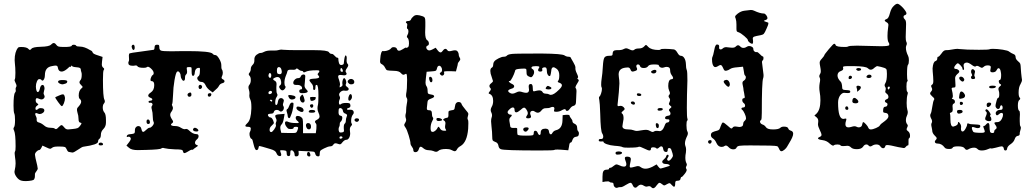

<svg xmlns="http://www.w3.org/2000/svg" viewBox="-20 -734 5512 1022"><path d="M288 -374Q287 -385 276 -385Q270 -385 256 -382Q219 -376 219 -334Q219 -322 215 -313.5Q211 -305 206 -305Q202 -305 201 -308Q198 -313 189 -313Q182 -313 176.5 -300.5Q171 -288 171 -273Q171 -265 172 -261Q175 -244 181 -244Q188 -244 192 -261Q196 -282 207 -282Q213 -282 216 -271Q217 -269 217 -264Q217 -259 214.5 -250.5Q212 -242 212 -238Q212 -234 215 -228Q221 -218 213 -210Q204 -201 191 -207Q178 -213 174 -211Q169 -207 170 -197.5Q171 -188 178 -184Q184 -180 184 -178Q184 -176 178 -172Q167 -165 169 -153Q170 -149 173 -149Q178 -149 183 -154Q189 -160 202 -158Q216 -157 216 -146Q216 -139 208 -133Q200 -127 191 -127Q187 -127 183 -129Q173 -134 169 -131Q165 -128 170 -118Q177 -105 175 -96Q175 -84 187 -82Q201 -78 215 -66Q228 -54 248 -54Q267 -54 272 -49Q279 -42 291 -56Q303 -68 307 -68Q313 -68 322 -56Q330 -45 342 -45Q344 -45 364 -47Q385 -49 392.5 -52Q400 -55 406 -64Q410 -69 411.5 -72Q413 -75 413.5 -77Q414 -79 412.5 -79.5Q411 -80 408 -81Q398 -82 398 -101Q398 -118 392 -136Q387 -154 393 -161Q412 -181 412 -192Q412 -202 404 -208Q399 -213 399 -225Q399 -251 413 -263Q420 -269 420 -271Q420 -273 413 -280Q403 -289 403 -296Q403 -302 408 -307Q415 -314 415 -336Q415 -347 413 -350Q410 -359 410 -365Q410 -375 387 -376Q363 -378 363 -384Q363 -388 357 -380Q353 -375 353 -378Q353 -383 337 -367Q320 -353 308 -353Q291 -353 288 -374ZM251 -496Q260 -505 266 -505Q273 -505 280 -495Q285 -488 292.5 -486Q300 -484 324 -484Q360 -484 362 -491Q364 -496 373 -496Q382 -496 385 -491Q388 -486 406 -486Q429 -486 460 -467Q471 -463 473 -455Q475 -447 502 -439L526 -431L523 -406Q522 -400 522 -391Q522 -380 529 -374Q538 -368 532 -361Q528 -357 528 -308Q528 -217 536 -203Q541 -192 534 -184Q527 -177 527 -161Q527 -146 535 -136Q544 -127 544 -95V-82Q544 -61 531 -48Q517 -34 517 -17Q517 -1 509 5Q502 10 502 20Q502 36 424 47Q418 47 395.5 62.5Q373 78 366 78H365Q350 75 348 75Q341 75 335 61Q331 51 325 48.5Q319 46 298 46H288Q264 46 257 53Q250 58 247 58Q242 58 228 51L206 41L200 53Q194 65 187 65Q182 65 172 75Q166 82 166 89Q166 94 169 108Q181 156 181 164Q181 168 173.5 178Q166 188 166 191Q166 208 165 212Q163 221 157.5 224Q152 227 134 229Q128 230 117 230Q101 230 92 227Q79 223 68 208Q57 193 57 180Q57 176 58 174Q63 152 63 136Q63 121 60 103Q58 89 58 83Q58 74 60 72Q63 69 63 45Q63 -21 55 -39Q49 -49 54 -56Q60 -62 60 -95Q60 -121 56 -130Q52 -138 52 -172Q52 -231 60 -241Q64 -245 64 -251Q64 -252 63.5 -256Q63 -260 63 -261Q63 -266 66 -271Q71 -277 63 -292Q56 -306 58 -310Q62 -314 62 -346Q62 -374 59 -399Q58 -404 58 -414Q58 -458 76 -480Q79 -484 92 -484Q124 -484 133 -472Q139 -464 147 -474Q154 -484 197 -485Q241 -486 251 -496ZM290 -302Q293 -308 313 -308Q338 -308 338 -301Q338 -295 334.5 -292Q331 -289 318 -286Q317 -286 315.5 -285.5Q314 -285 313 -285Q305 -285 297 -289.5Q289 -294 289 -299Q289 -301 290 -302ZM293 -225Q308 -232 315 -232Q322 -232 325 -218Q325 -217 325.5 -215Q326 -213 326 -212Q326 -199 320 -184Q314 -169 309 -169Q305 -169 289.5 -190.5Q274 -212 274 -216Q274 -217 293 -225ZM517 40Q505 40 505 34Q505 25 517 25Q522 25 526 28.5Q530 32 528 36Q526 40 517 40Z M682 -491Q684 -496 689 -496Q697 -496 697 -480Q697 -470 691 -468Q687 -467 683 -476.5Q679 -486 682 -491ZM803 -484Q803 -496 816 -496Q824 -496 826 -493.5Q828 -491 828 -482Q828 -468 837.5 -464.5Q847 -461 893 -461Q900 -461 922.5 -461.5Q945 -462 960 -462H978Q1100 -462 1112 -448Q1117 -441 1126 -441Q1135 -441 1146.5 -421.5Q1158 -402 1158 -388Q1158 -368 1160 -366Q1166 -358 1166 -347Q1166 -337 1162 -329Q1155 -317 1166 -312Q1175 -308 1175 -301Q1175 -294 1163 -291Q1151 -288 1145 -276Q1139 -265 1125 -254L1112 -242L1097 -253Q1081 -265 1074 -281Q1066 -298 1052 -298Q1043 -298 1036.5 -304.5Q1030 -311 1030 -318Q1030 -324 1035 -327Q1044 -332 1044 -354Q1045 -370 1043.5 -372Q1042 -374 1032 -372Q1019 -368 1017 -349Q1016 -330 1007 -330Q1000 -330 1000 -354V-365Q1000 -374 998 -375.5Q996 -377 986 -377Q976 -377 974.5 -374.5Q973 -372 975 -361Q978 -344 971 -338Q965 -333 965 -323Q965 -311 963 -308Q960 -304 957 -304Q952 -304 947 -313Q942 -322 942 -328Q942 -338 937.5 -346Q933 -354 927 -354Q924 -354 923 -353Q916 -348 909 -308Q902 -268 901 -227Q899 -182 896 -180Q893 -177 899 -166Q904 -156 893 -140Q886 -132 886 -122Q886 -112 899 -93Q905 -84 896 -78Q890 -74 890 -71Q890 -63 914 -63Q929 -63 943 -54Q959 -44 967 -47Q976 -50 986 -40Q1006 -20 1026 -20Q1037 -20 1037 -9Q1037 1 1027 9Q1018 17 1018 26Q1018 35 1028 38Q1038 41 1029 46Q1024 49 1012 58Q1007 65 1000 63H999Q996 63 981.5 72Q967 81 962 81Q958 81 957 79Q952 69 952 67Q952 61 911 61Q871 59 856 55Q844 51 839 56Q833 62 758 64Q748 64 733 64.5Q718 65 714 65Q680 65 667 53L653 41L667 23Q681 5 674 -2Q669 -8 661 -6Q657 -4 655.5 -5Q654 -6 655 -10Q657 -17 667 -19Q688 -21 693 -23.5Q698 -26 698 -34V-42Q698 -51 703.5 -57Q709 -63 716 -63Q730 -63 733 -46Q736 -32 742 -32Q747 -32 756 -41Q769 -54 776 -54Q783 -54 791 -63Q799 -72 799 -80Q799 -83 798 -84Q793 -94 793 -115Q793 -134 788 -152Q784 -165 789 -171Q794 -177 790.5 -182.5Q787 -188 780 -187Q772 -185 770 -193Q773 -197 778 -198Q789 -198 790.5 -203.5Q792 -209 782 -213Q769 -218 769 -225Q769 -233 783 -242Q801 -254 801 -281Q801 -302 788 -302Q781 -302 781 -309Q781 -315 785 -324Q789 -333 792 -334Q798 -337 798 -345Q798 -356 784 -369Q769 -383 762 -377Q758 -373 745 -373Q716 -373 711 -382Q708 -388 692 -384H685Q663 -384 663 -399Q663 -404 665 -407Q667 -410 667 -418Q667 -421 666.5 -428Q666 -435 666 -438Q666 -447 670 -450Q672 -452 734 -460Q796 -468 798 -469Q803 -471 803 -484ZM1037 -273Q1037 -277 1039.5 -279.5Q1042 -282 1044.5 -282.5Q1047 -283 1050.5 -281Q1054 -279 1055 -275Q1055 -274 1056 -272Q1056 -268 1052.5 -264Q1049 -260 1045 -260Q1037 -260 1037 -273ZM983 -238Q999 -248 999 -230Q999 -221 990 -219Q982 -218 979 -225.5Q976 -233 983 -238ZM1086 -228Q1086 -238 1097 -238Q1106 -238 1105 -230Q1104 -224 1099.5 -221Q1095 -218 1090.5 -220Q1086 -222 1086 -228ZM760 -87Q760 -98 768 -98Q776 -98 778 -85Q779 -74 769 -74Q760 -74 760 -87ZM1009 -49Q1012 -54 1017 -54Q1023 -54 1029.5 -49Q1036 -44 1036 -40Q1036 -34 1025 -34Q1015 -34 1010 -38.5Q1005 -43 1009 -49Z M1787 -2Q1787 6 1795 4Q1803 2 1803 -2Q1803 -6 1799 -7.5Q1795 -9 1791 -7.5Q1787 -6 1787 -2ZM1805 -145Q1804 -153 1797 -157Q1790 -161 1785 -156Q1782 -153 1782 -136Q1782 -119 1793 -118Q1803 -117 1802 -105Q1800 -91 1793 -86Q1788 -81 1788.5 -74Q1789 -67 1786 -60Q1781 -52 1783 -39Q1785 -31 1788 -29.5Q1791 -28 1799 -29Q1808 -30 1810 -33.5Q1812 -37 1810 -50Q1809 -69 1814 -75Q1821 -80 1821 -93Q1821 -102 1826 -115Q1831 -124 1819 -129Q1807 -132 1805 -145ZM1419 -197 1425 -193Q1429 -193 1429 -198Q1429 -203 1421 -203Q1413 -203 1419 -197ZM1409 -240Q1409 -233 1415 -233Q1420 -233 1424 -236Q1428 -239 1428 -243Q1428 -246 1426 -248Q1421 -252 1415 -249Q1409 -246 1409 -240ZM1424 -332Q1424 -344 1417 -345Q1413 -346 1411 -340Q1406 -328 1414 -321Q1416 -318 1419 -320Q1424 -322 1424 -332ZM1803 -364Q1801 -369 1798.5 -371Q1796 -373 1794 -370.5Q1792 -368 1792 -362Q1792 -352 1799 -352Q1805 -352 1805.5 -354Q1806 -356 1803 -364ZM1584 -357Q1578 -357 1568 -365Q1559 -373 1556 -367Q1552 -361 1532 -363Q1511 -364 1510 -355Q1508 -345 1501 -329Q1494 -311 1494 -294Q1494 -278 1499 -275Q1501 -272 1499.5 -267.5Q1498 -263 1493 -258Q1488 -253 1484 -253Q1476 -253 1469 -264Q1462 -274 1471 -280Q1479 -285 1476 -302Q1472 -324 1458 -324Q1451 -324 1447 -322Q1423 -314 1444 -303Q1452 -299 1452 -286Q1452 -277 1451 -270V-261Q1451 -241 1455 -235Q1460 -228 1452 -217Q1445 -207 1445 -188Q1445 -175 1450 -175H1451Q1457 -177 1459 -191Q1462 -212 1476 -212Q1482 -212 1487 -207Q1491 -203 1491 -198Q1491 -195 1488.5 -188Q1486 -181 1486 -177Q1486 -173 1488 -170Q1491 -165 1491 -160Q1491 -152 1486 -146Q1481 -140 1475 -140Q1471 -140 1467 -144Q1462 -149 1454 -149Q1441 -149 1438 -139Q1436 -129 1423 -129Q1414 -129 1408 -126Q1404 -122 1408.5 -115.5Q1413 -109 1419 -109Q1427 -109 1434 -93Q1438 -81 1438 -80Q1438 -76 1427 -66Q1415 -56 1415 -43Q1415 -31 1424 -31Q1429 -31 1439 -44.5Q1449 -58 1449 -67Q1449 -68 1449 -68L1448 -70Q1446 -77 1450 -85Q1455 -94 1448 -106Q1445 -113 1445 -117Q1445 -125 1471 -126L1495 -128L1491 -105Q1487 -80 1479 -72Q1469 -62 1473 -45L1477 -27L1517 -26H1538Q1552 -26 1555.5 -28Q1559 -30 1562 -37Q1567 -50 1567 -53Q1567 -59 1556 -59Q1543 -59 1543 -54Q1543 -47 1527 -47Q1516 -47 1512 -51Q1497 -66 1497 -79Q1497 -88 1505 -88Q1509 -88 1515 -85Q1529 -79 1556 -79H1566Q1575 -80 1565 -89Q1554 -97 1554 -107Q1554 -117 1565 -117Q1573 -117 1581 -112Q1589 -107 1591 -99.5Q1593 -92 1593 -64V-25H1661L1664 -48Q1666 -72 1662 -76Q1649 -89 1668 -97Q1681 -104 1681 -114Q1681 -123 1675 -135Q1670 -145 1670 -157Q1670 -167 1672 -174Q1675 -185 1675 -226Q1675 -281 1666 -282Q1662 -283 1660.5 -280Q1659 -277 1659 -269Q1659 -255 1653 -255Q1645 -255 1647 -267Q1647 -281 1638 -290Q1627 -303 1627 -307Q1627 -314 1648 -315Q1679 -316 1679 -324Q1679 -328 1675 -332Q1667 -338 1674.5 -345.5Q1682 -353 1679 -358Q1677 -360 1666 -360Q1621 -360 1605 -351Q1595 -346 1594 -352Q1592 -357 1584 -357ZM1479 -359Q1476 -377 1464 -377Q1461 -377 1458 -374Q1454 -370 1454 -359Q1454 -342 1460 -341Q1466 -339 1469 -339Q1480 -339 1480 -352Q1480 -353 1479.5 -355.5Q1479 -358 1479 -359ZM1747 -447Q1753 -447 1761.5 -437Q1770 -427 1775 -427Q1781 -427 1781 -421Q1781 -410 1784 -400Q1787 -387 1798 -388Q1810 -390 1810 -397Q1814 -439 1820 -439L1822 -438Q1827 -433 1825 -416Q1824 -400 1831 -393Q1838 -387 1827 -372Q1816 -357 1821 -350Q1825 -344 1825 -342Q1825 -333 1811 -333Q1810 -333 1807.5 -333.5Q1805 -334 1804 -334Q1799 -335 1792 -335Q1780 -335 1780 -327Q1780 -320 1784 -311Q1790 -293 1790 -285Q1790 -284 1789.5 -282.5Q1789 -281 1789 -280Q1787 -271 1787.5 -269.5Q1788 -268 1795 -272Q1805 -277 1803 -285Q1802 -287 1802 -292Q1802 -301 1805 -309.5Q1808 -318 1812 -318Q1816 -318 1819.5 -310.5Q1823 -303 1823 -295Q1823 -291 1821 -287Q1817 -278 1827 -272Q1836 -266 1836 -260Q1836 -251 1822 -251H1817Q1816 -251 1814 -251.5Q1812 -252 1811 -252Q1801 -252 1793 -245Q1785 -238 1785 -230Q1785 -227 1787 -223Q1793 -213 1787 -203Q1784 -195 1784 -189Q1784 -177 1790 -177L1794 -179Q1801 -186 1822 -186Q1836 -186 1840 -184Q1844 -182 1845 -175Q1847 -163 1837 -160Q1828 -158 1827 -154Q1826 -151 1830 -150Q1834 -149 1840 -150H1845Q1863 -150 1863 -135Q1863 -129 1859 -125Q1849 -113 1849 -89Q1849 -79 1852 -76Q1857 -71 1848 -62Q1840 -54 1843 -34Q1843 -32 1843.5 -29Q1844 -26 1844 -25Q1844 -10 1838 0Q1832 10 1824 10Q1814 10 1803 23Q1796 33 1791.5 34Q1787 35 1777 31Q1761 25 1755 35Q1749 45 1738 45Q1727 45 1705 56Q1689 64 1685.5 68Q1682 72 1682 83Q1682 93 1680 96Q1678 99 1671 98Q1661 97 1658 84Q1656 75 1649.5 73.5Q1643 72 1612 71L1569 69L1570 83Q1571 97 1560 98Q1553 99 1550.5 97Q1548 95 1548 88Q1548 80 1543 73Q1538 66 1532 66Q1529 66 1528 67Q1525 69 1525 83Q1526 97 1516 97Q1506 97 1506 82Q1506 72 1503 69.5Q1500 67 1488 66Q1474 65 1472 66.5Q1470 68 1474 78Q1477 85 1477 89Q1477 97 1470 97Q1457 97 1451 80Q1446 67 1421 60Q1414 58 1397.5 53Q1381 48 1377 47Q1367 44 1363 43.5Q1359 43 1358 45Q1357 47 1356 53Q1354 65 1345 65Q1337 65 1330 35Q1324 5 1319 5Q1315 5 1311.5 -3.5Q1308 -12 1308 -21Q1308 -27 1310 -31Q1315 -39 1315 -50Q1315 -59 1300 -59Q1286 -59 1286 -64Q1286 -69 1297 -79Q1316 -96 1318 -156V-167Q1318 -193 1312 -205Q1307 -215 1307 -224Q1307 -226 1307.5 -230.5Q1308 -235 1308 -238Q1308 -246 1305 -256Q1299 -273 1307 -282Q1315 -292 1315 -308Q1315 -324 1308 -331Q1300 -339 1308 -347Q1315 -356 1315 -368Q1315 -379 1325 -389Q1335 -398 1334 -416Q1333 -432 1345 -442Q1359 -452 1365 -452Q1376 -452 1388 -459Q1400 -465 1423 -465H1433H1443Q1454 -465 1462.5 -467.5Q1471 -470 1478 -470Q1479 -470 1483 -469.5Q1487 -469 1489 -469Q1513 -467 1570 -467H1619H1654Q1724 -467 1731 -456Q1736 -447 1747 -447ZM1581 -327Q1582 -332 1588 -335.5Q1594 -339 1599.5 -337Q1605 -335 1605 -328Q1605 -322 1603 -300Q1601 -282 1601 -279Q1601 -269 1608 -261Q1618 -251 1618 -248Q1618 -238 1588 -238Q1573 -238 1573 -248Q1573 -258 1581 -258Q1588 -258 1588 -265Q1588 -272 1581 -277Q1574 -282 1565 -282H1561H1555Q1541 -282 1541 -293Q1541 -302 1549 -310Q1557 -318 1566 -318Q1578 -318 1581 -327ZM1582 -224Q1586 -229 1588 -230Q1590 -231 1592 -228.5Q1594 -226 1597 -218Q1603 -200 1601 -195Q1598 -188 1592 -188Q1583 -188 1578 -201Q1573 -215 1582 -224ZM1514 -224Q1514 -232 1542 -225Q1553 -222 1553 -216Q1553 -208 1540 -205Q1527 -202 1520 -211Q1514 -221 1514 -224ZM1633 -200Q1633 -203 1631 -209Q1629 -215 1631.5 -216.5Q1634 -218 1645 -218Q1659 -218 1660.5 -216.5Q1662 -215 1659 -206Q1658 -203 1651.5 -200Q1645 -197 1639.5 -197Q1634 -197 1633 -200ZM1510 -154Q1514 -156 1520 -172Q1526 -188 1534 -188Q1541 -188 1542 -184.5Q1543 -181 1541 -165Q1537 -142 1533 -131Q1526 -114 1526 -113Q1522 -101 1515 -107Q1511 -112 1511 -120Q1511 -124 1508 -133Q1505 -142 1505 -145Q1505 -152 1510 -154ZM1642 -161Q1641 -161 1641 -160.5Q1641 -160 1640 -160Q1636 -160 1633 -164Q1630 -168 1630 -172Q1630 -179 1641 -179Q1647 -179 1647.5 -172Q1648 -165 1642 -161ZM1558 -159Q1558 -172 1580 -164Q1596 -159 1596 -146Q1596 -143 1592 -139Q1591 -138 1587 -138Q1579 -138 1568.5 -145Q1558 -152 1558 -159ZM1626 -145Q1629 -149 1638 -149Q1658 -149 1658 -141Q1658 -134 1640 -134Q1619 -134 1624 -142Q1625 -144 1626 -145ZM1609 -71Q1612 -79 1620 -79Q1632 -79 1635 -66Q1637 -56 1633 -50Q1629 -44 1621 -46Q1615 -47 1611 -56Q1607 -65 1609 -71ZM1840 -312Q1846 -314 1848 -314Q1855 -314 1860.5 -309.5Q1866 -305 1866 -298Q1866 -285 1849 -285Q1843 -285 1839 -288Q1822 -301 1840 -312ZM1836 -220Q1840 -233 1846 -233Q1851 -233 1853 -224.5Q1855 -216 1851 -208Q1845 -198 1840 -198Q1834 -198 1834 -208Q1834 -216 1836 -220ZM1868 -99Q1872 -105 1881.5 -104Q1891 -103 1891 -97Q1891 -90 1883 -86Q1876 -84 1870.5 -89Q1865 -94 1868 -99ZM1615 82Q1616 77 1619 75.5Q1622 74 1625 75.5Q1628 77 1630 82Q1636 99 1626 99Q1619 99 1616 94Q1613 89 1615 82Z M2180 64Q2180 57 2172.5 47Q2165 37 2165 31Q2165 18 2155.5 -13Q2146 -44 2139 -54Q2132 -64 2131.5 -68Q2131 -72 2137 -81Q2145 -94 2140 -105Q2136 -117 2140 -130Q2142 -134 2142 -151Q2142 -162 2145 -179Q2148 -194 2148 -202Q2148 -208 2145 -213Q2140 -218 2142 -235Q2147 -258 2147 -309Q2147 -326 2146 -331Q2145 -340 2142.5 -341Q2140 -342 2134 -338Q2125 -332 2115 -344Q2105 -357 2077 -357Q2047 -358 2041 -360Q2035 -362 2030 -373Q2024 -386 2013 -392Q2003 -396 2003 -407Q2003 -415 2004 -421Q2007 -463 2019 -463L2020 -462Q2021 -462 2022 -462H2026Q2035 -462 2046.5 -466.5Q2058 -471 2062 -477Q2066 -483 2075 -483Q2090 -483 2093 -473Q2096 -464 2104 -464Q2111 -464 2124.5 -472.5Q2138 -481 2140 -481Q2141 -481 2141 -480Q2145 -478 2152 -483Q2157 -488 2157 -502Q2157 -527 2148 -534Q2143 -537 2149 -548Q2154 -556 2154 -567Q2154 -578 2149 -580Q2146 -582 2146 -587Q2146 -590 2147 -595Q2148 -600 2148 -603Q2148 -608 2145 -610Q2141 -612 2140.5 -615Q2140 -618 2143 -620Q2146 -622 2152 -622Q2164 -622 2168 -631Q2170 -638 2182 -648Q2189 -654 2200 -654Q2211 -654 2231 -647Q2239 -644 2241.5 -638.5Q2244 -633 2244 -617V-595Q2244 -588 2243.5 -577Q2243 -566 2243 -562Q2243 -527 2254 -520Q2263 -514 2263 -502Q2263 -494 2256 -491Q2249 -489 2249 -481.5Q2249 -474 2257 -468Q2265 -462 2282 -471L2299 -480L2309 -467Q2318 -455 2325 -455Q2331 -455 2337 -464Q2344 -474 2351 -474Q2357 -474 2362 -466Q2366 -458 2387 -464Q2408 -470 2415 -461Q2422 -452 2422 -441Q2422 -436 2426 -429Q2430 -422 2430 -419Q2430 -415 2426 -410Q2417 -399 2417 -396Q2417 -390 2412 -373L2407 -354L2381 -355H2359Q2343 -355 2343 -351Q2343 -350 2343 -350L2344 -348Q2346 -339 2340 -334Q2333 -328 2325 -336Q2317 -344 2325 -348Q2333 -351 2333 -362Q2333 -370 2328.5 -377Q2324 -384 2318 -384Q2309 -384 2306 -370Q2304 -360 2299.5 -357.5Q2295 -355 2277 -354L2251 -352L2247 -319Q2245 -299 2245 -295Q2245 -283 2249 -277Q2256 -268 2256 -252Q2256 -239 2259 -236Q2262 -233 2274 -231Q2291 -229 2291 -221Q2291 -215 2274 -209Q2262 -205 2258.5 -200Q2255 -195 2254 -177Q2252 -159 2252 -158Q2252 -151 2255 -149Q2258 -147 2267 -147Q2279 -147 2279 -130Q2279 -114 2284 -109Q2289 -104 2282 -92Q2272 -74 2272 -52Q2272 -36 2278 -33Q2279 -32 2283 -32Q2290 -32 2298 -39Q2306 -46 2310 -55Q2313 -65 2321 -52Q2328 -38 2344 -38Q2353 -38 2354.5 -39Q2356 -40 2353 -45Q2347 -52 2350 -69Q2354 -86 2344 -92Q2339 -94 2339 -97Q2339 -100 2346.5 -103.5Q2354 -107 2359 -107Q2368 -107 2367 -125V-134Q2367 -141 2369.5 -143Q2372 -145 2383 -147Q2394 -148 2397 -151Q2400 -154 2401 -164Q2403 -180 2408 -185Q2413 -191 2421 -191Q2434 -191 2437 -180Q2439 -173 2458 -150Q2473 -134 2473 -127Q2473 -125 2471 -117Q2466 -102 2471 -96Q2473 -94 2473 -78Q2473 -60 2472 -48Q2466 23 2432 43Q2417 51 2412 62Q2407 71 2400 71Q2396 71 2382 64Q2372 59 2355 59Q2323 59 2312 70Q2303 78 2287 70Q2277 66 2261.5 65.5Q2246 65 2236 57Q2225 47 2219 47Q2213 47 2209 61Q2204 76 2191 76Q2180 76 2180 64ZM2264 -317Q2264 -327 2272 -325Q2279 -323 2281 -314Q2284 -299 2276 -296Q2272 -295 2269 -300Q2264 -310 2264 -317ZM2303 -100Q2303 -106 2312 -106Q2319 -106 2326 -103Q2333 -100 2333 -96Q2333 -92 2325 -91Q2303 -86 2303 -100Z M2850 -379Q2847 -382 2833 -382Q2813 -382 2810 -377Q2806 -371 2815 -366Q2823 -361 2823 -350Q2823 -340 2816 -330Q2811 -324 2808 -323Q2805 -322 2797 -326Q2783 -331 2783 -343Q2783 -346 2782.5 -353Q2782 -360 2782 -362Q2782 -369 2770 -369Q2728 -368 2724 -362Q2722 -360 2721 -354Q2717 -340 2707.5 -321.5Q2698 -303 2694 -303Q2683 -303 2693 -295Q2697 -291 2704 -288Q2717 -282 2717 -275Q2717 -265 2700 -261Q2685 -256 2685 -250Q2685 -244 2697 -238Q2709 -232 2726 -241Q2738 -247 2744 -247Q2752 -247 2763 -243Q2773 -240 2781 -240Q2796 -240 2796 -256Q2796 -262 2795 -265Q2792 -283 2800 -286Q2802 -287 2806 -287Q2816 -287 2816 -264Q2816 -254 2817.5 -250.5Q2819 -247 2823 -248Q2843 -253 2850 -253Q2863 -253 2868 -244Q2872 -236 2884.5 -235.5Q2897 -235 2902 -232Q2907 -229 2912 -229Q2928 -229 2955 -256Q2971 -271 2971 -280Q2971 -288 2959 -293Q2944 -297 2951 -304Q2957 -310 2957 -333Q2957 -356 2944 -367Q2932 -376 2926 -376Q2915 -376 2914 -355Q2912 -338 2909 -331Q2907 -329 2905 -329Q2900 -329 2895.5 -336.5Q2891 -344 2891 -354Q2891 -373 2884 -375Q2876 -377 2870 -373.5Q2864 -370 2866 -364L2867 -363Q2867 -362 2867 -361Q2867 -353 2856 -353Q2844 -353 2844 -362Q2844 -364 2847 -369Q2853 -377 2850 -379ZM3012 -118Q3012 -113 3019.5 -104Q3027 -95 3027 -89Q3027 -80 3039 -75Q3052 -69 3052 -55Q3052 -41 3057 -36Q3063 -30 3061 -19Q3060 -7 3046 -6Q3033 -5 3027 11Q3023 25 3017 25Q3011 25 3009 45L3005 66L2969 63Q2961 62 2948 62Q2933 62 2931 64Q2929 67 2853 67Q2660 67 2646 60Q2635 56 2633 41Q2630 25 2615 21Q2605 17 2602.5 13Q2600 9 2600 -8Q2600 -29 2596 -63Q2594 -83 2594 -88Q2594 -102 2597 -109Q2602 -122 2595 -136Q2588 -149 2597 -165Q2605 -178 2605 -197Q2605 -228 2584 -235Q2577 -236 2587 -248Q2596 -259 2591 -264Q2585 -270 2585 -276Q2585 -284 2596 -292Q2604 -298 2604 -303Q2604 -304 2597 -325Q2590 -343 2590 -356Q2590 -370 2598 -374Q2605 -378 2605 -388Q2605 -399 2611 -407Q2617 -415 2634 -423.5Q2651 -432 2661 -432Q2674 -432 2679 -439Q2687 -447 2723 -448Q2744 -449 2867 -449Q2972 -448 2985 -439Q2995 -432 3007 -432Q3018 -432 3020 -423Q3020 -422 3031.5 -403Q3043 -384 3043 -374Q3041 -362 3051 -342Q3060 -323 3056 -320Q3050 -317 3057 -312Q3064 -308 3058 -299Q3043 -276 3043 -268Q3043 -266 3045 -264Q3050 -259 3048 -236Q3048 -229 3047 -213Q3046 -197 3046 -192Q3046 -174 3034 -171Q3023 -169 3014 -156Q3008 -146 3000.5 -144Q2993 -142 2991 -150Q2989 -157 2972 -148Q2958 -139 2941 -139Q2931 -139 2929.5 -141.5Q2928 -144 2930 -151Q2930 -152 2931 -154V-156Q2931 -165 2922 -165Q2917 -165 2910 -162Q2903 -158 2886 -158Q2872 -159 2862 -146Q2853 -134 2842 -134Q2835 -134 2825 -141Q2821 -144 2816 -144Q2802 -144 2802 -130Q2802 -127 2804 -123Q2813 -104 2791 -104Q2773 -104 2786 -121Q2793 -130 2786 -144Q2777 -161 2770 -161Q2763 -161 2751 -149Q2736 -136 2728 -136Q2719 -136 2719 -149Q2719 -162 2710 -162Q2702 -162 2692 -152Q2677 -139 2684 -131Q2689 -124 2697 -124Q2709 -124 2701 -114Q2699 -111 2696 -109Q2691 -104 2691 -96Q2691 -90 2693.5 -78Q2696 -66 2696 -62Q2696 -52 2716 -53Q2729 -54 2731.5 -52Q2734 -50 2733 -38Q2733 -23 2735 -17Q2740 -12 2780 -12Q2809 -12 2815 -14Q2821 -16 2821 -25Q2821 -38 2829 -38Q2838 -38 2842 -27Q2845 -19 2849 -16.5Q2853 -14 2855.5 -17Q2858 -20 2858 -27Q2858 -49 2881 -49H2886Q2901 -48 2902 -35Q2904 -19 2912 -19Q2917 -19 2920 -26Q2927 -38 2940 -41Q2973 -49 2974 -93L2975 -121L2994 -123Q3012 -124 3012 -118ZM2888 -271Q2893 -277 2896 -277Q2899 -277 2908 -272Q2917 -268 2914.5 -263Q2912 -258 2901 -258Q2877 -258 2888 -271ZM2769 -37Q2765 -41 2765 -45Q2765 -56 2783 -56Q2794 -56 2794 -50Q2794 -45 2786 -37Q2777 -29 2769 -37Z M3387 -382Q3384 -391 3376 -391Q3367 -391 3367 -381Q3367 -378 3370 -372Q3375 -361 3363 -357Q3352 -353 3347 -353Q3340 -353 3336 -364Q3332 -375 3322 -375Q3315 -375 3310 -374Q3273 -370 3273 -338Q3273 -330 3274 -325Q3277 -306 3277 -290Q3275 -244 3269 -194Q3267 -176 3267 -175Q3267 -169 3271 -169Q3272 -169 3274 -169.5Q3276 -170 3278 -170Q3290 -173 3300 -163Q3306 -156 3305 -153Q3304 -150 3296 -143Q3283 -134 3292 -129Q3300 -123 3299 -100Q3298 -92 3295.5 -79Q3293 -66 3293 -62Q3293 -45 3325 -45Q3341 -45 3351.5 -41Q3362 -37 3369 -37Q3376 -37 3392 -40Q3410 -43 3419 -43Q3430 -43 3440 -37Q3454 -28 3461 -34Q3468 -39 3483 -37Q3485 -37 3487.5 -36.5Q3490 -36 3491 -36Q3507 -36 3517 -63Q3523 -82 3532 -82Q3541 -82 3543 -91Q3544 -96 3541.5 -97.5Q3539 -99 3532 -99Q3520 -99 3520 -106Q3520 -116 3536 -118Q3549 -119 3549 -130Q3549 -137 3543 -143Q3537 -149 3547 -157Q3554 -162 3554 -164.5Q3554 -167 3547 -172Q3541 -177 3540.5 -180Q3540 -183 3544 -191Q3550 -204 3543 -212Q3535 -222 3542 -229Q3550 -236 3542 -251Q3537 -263 3537 -276Q3537 -310 3553 -312Q3563 -313 3563 -319Q3563 -324 3554 -336Q3547 -346 3547 -362Q3547 -378 3528 -378Q3522 -378 3514 -375Q3502 -371 3493 -377Q3485 -383 3487 -387Q3487 -388 3484 -389Q3481 -390 3475 -390.5Q3469 -391 3462 -391Q3435 -391 3430 -382Q3423 -372 3407 -372Q3390 -372 3387 -382ZM3408 -486Q3416 -495 3418.5 -495Q3421 -495 3431 -484Q3447 -468 3485 -468Q3494 -468 3497 -471Q3498 -474 3519 -474Q3540 -474 3567 -471Q3577 -469 3586 -453Q3595 -437 3604 -437Q3615 -437 3622.5 -425Q3630 -413 3631 -394Q3631 -372 3636 -360Q3639 -352 3639 -305Q3636 -221 3636 -160Q3636 -109 3639 -103Q3642 -95 3638 -92Q3634 -89 3634 -68Q3634 -43 3639 -34Q3644 -25 3639 -13Q3626 13 3626 29Q3626 38 3629 45Q3632 52 3632 63Q3632 73 3631 78Q3628 92 3628 105Q3628 124 3634 135Q3636 139 3636 142Q3636 146 3633.5 150.5Q3631 155 3631 158Q3631 162 3634 166Q3639 173 3625 191Q3612 208 3608 208Q3604 208 3602 218Q3601 228 3587 228Q3579 228 3576.5 231Q3574 234 3574 243Q3574 260 3568 260Q3564 260 3555 250Q3548 241 3543.5 241Q3539 241 3529 247Q3519 253 3515.5 253Q3512 253 3505 247Q3495 239 3491 239Q3485 239 3475 253Q3465 268 3456 268Q3452 268 3445 261Q3440 255 3428 258Q3419 262 3408 255Q3399 249 3392 249Q3383 249 3374 258Q3368 265 3362 265Q3353 265 3347 250Q3342 239 3336 239Q3330 239 3310 251Q3290 264 3282 262Q3272 262 3267 265Q3266 266 3262 266Q3256 266 3251 260.5Q3246 255 3246 248Q3246 238 3237 238Q3228 238 3224 234Q3222 230 3204 232L3187 235V207Q3187 185 3192 177Q3197 169 3210 169Q3222 169 3222 164Q3222 159 3229 159Q3235 159 3248 148Q3256 141 3262 141Q3265 141 3277 146Q3291 153 3301 153Q3314 153 3314 140Q3314 134 3311 126Q3306 113 3306 108Q3306 100 3316 100H3322Q3338 101 3338 113Q3338 119 3333 142Q3332 146 3332 151Q3332 158 3338 158Q3343 158 3361 153Q3371 150 3376 150Q3384 150 3391 156Q3402 164 3416 164Q3432 164 3454 153L3475 141L3484 153Q3491 163 3497 163Q3498 163 3512 159Q3532 153 3538 151Q3550 148 3542 143Q3536 139 3527 139Q3505 139 3505 127Q3505 121 3513 115Q3524 106 3526 98Q3529 88 3536 90Q3539 91 3539 96Q3539 98 3535.5 103.5Q3532 109 3531 112Q3530 115 3534 120Q3540 126 3552 113Q3562 101 3562 94Q3562 87 3554 65Q3551 54 3542 54Q3534 54 3534 65Q3534 75 3526 75Q3512 75 3510 58Q3508 45 3500 45Q3494 45 3486 53Q3478 60 3473 55Q3468 50 3458 50Q3445 50 3445 57Q3445 67 3437 67Q3430 67 3410 57Q3386 45 3381 47Q3373 52 3323 52Q3302 52 3296 50Q3286 44 3252 42Q3228 40 3210 33.5Q3192 27 3192 20Q3192 18 3179.5 19Q3167 20 3167 13Q3167 5 3178 6H3180Q3191 6 3191 -7Q3191 -16 3186 -23Q3177 -34 3175 -127Q3173 -188 3170 -202Q3166 -218 3171 -220Q3175 -223 3179.5 -236.5Q3184 -250 3184 -261Q3184 -266 3182 -270Q3180 -272 3180 -283Q3180 -299 3182 -311Q3187 -343 3189 -381Q3191 -417 3197 -427Q3203 -437 3222 -437Q3235 -437 3238 -439Q3241 -441 3241 -449Q3241 -467 3262 -467H3270Q3290 -467 3300 -473Q3308 -477 3313 -477Q3319 -477 3331 -471Q3348 -462 3356 -469Q3363 -476 3381 -476Q3398 -476 3408 -486ZM3450 -357Q3456 -361 3462 -362Q3468 -363 3471.5 -360.5Q3475 -358 3474 -354Q3472 -343 3458 -343Q3452 -343 3448 -347Q3442 -352 3450 -357ZM3381 -237Q3393 -236 3393.5 -229.5Q3394 -223 3383 -223Q3370 -223 3370 -231Q3370 -239 3381 -237ZM3345 -179Q3338 -183 3338 -187Q3338 -194 3348 -194Q3355 -194 3358 -189Q3362 -182 3357.5 -178.5Q3353 -175 3345 -179ZM3480 -151Q3480 -159 3495 -159Q3508 -159 3508 -153Q3508 -146 3493 -145Q3480 -144 3480 -151ZM3471 -66Q3470 -74 3471.5 -76.5Q3473 -79 3478 -78Q3487 -76 3487 -65Q3487 -52 3480 -52Q3473 -52 3471 -66ZM3265 73Q3273 71 3282 73Q3291 75 3291 79Q3291 89 3266 89Q3257 89 3256.5 81.5Q3256 74 3265 73Z M3943 -677Q3975 -681 3977 -681Q3986 -681 3994 -677Q4026 -662 4046 -662Q4052 -662 4058.5 -653.5Q4065 -645 4065 -637Q4065 -631 4054 -627Q4046 -624 4046 -623Q4046 -621 4068 -614Q4070 -614 4070 -610Q4070 -602 4060 -581Q4051 -560 4046 -554.5Q4041 -549 4030 -547Q4002 -542 3994.5 -539Q3987 -536 3987 -529Q3987 -524 3988 -520Q3990 -504 3985 -501H3983Q3978 -501 3969.5 -508Q3961 -515 3961 -520Q3961 -526 3942 -542Q3923 -558 3912 -562Q3904 -564 3902 -567.5Q3900 -571 3900 -581V-595V-604Q3900 -623 3896 -635Q3893 -641 3893 -645Q3893 -651 3906 -661Q3924 -675 3943 -677ZM3936 -75Q3936 -84 3943.5 -90.5Q3951 -97 3951 -105Q3951 -114 3943.5 -130Q3936 -146 3931 -149Q3925 -153 3927 -157.5Q3929 -162 3936 -162Q3946 -162 3946 -172Q3946 -180 3938 -186Q3931 -192 3931 -201Q3931 -211 3939 -211Q3947 -211 3943 -225Q3943 -228 3941 -238.5Q3939 -249 3938 -253Q3938 -262 3933 -284Q3929 -300 3940 -305Q3950 -312 3950 -323Q3950 -329 3946 -332Q3941 -335 3939 -357L3935 -379L3905 -376Q3877 -374 3867 -367Q3857 -360 3848 -358Q3840 -356 3836.5 -359Q3833 -362 3829 -372Q3822 -388 3816 -388Q3810 -388 3800 -381Q3788 -374 3781 -379Q3770 -388 3770 -418Q3770 -428 3772 -430Q3776 -437 3782 -468Q3787 -497 3796 -497H3799Q3809 -496 3808 -485Q3806 -474 3812.5 -471.5Q3819 -469 3827 -476Q3834 -483 3846 -483Q3848 -483 3864 -481Q3869 -480 3877 -480Q3891 -480 3896 -486Q3909 -500 3921 -486Q3928 -479 3937 -479Q3947 -479 3957 -486Q3961 -489 3968 -489Q3976 -489 3983 -484.5Q3990 -480 3990 -473Q3990 -465 3996 -460Q4002 -455 4008 -457H4009Q4014 -457 4025 -445.5Q4036 -434 4039 -434Q4044 -434 4044 -424.5Q4044 -415 4039 -412Q4036 -410 4036 -403Q4036 -400 4043 -346Q4046 -328 4042 -317Q4035 -298 4035 -133Q4035 -98 4031 -95Q4024 -91 4026 -83.5Q4028 -76 4037 -72Q4050 -68 4057 -57Q4065 -45 4095 -45Q4125 -45 4134 -54Q4140 -60 4153 -60Q4173 -60 4176 -50Q4178 -42 4191 -38Q4202 -34 4202 -22Q4202 -14 4196.5 -1.5Q4191 11 4182 25.5Q4173 40 4170 46Q4166 54 4156 62.5Q4146 71 4139 71Q4132 71 4126 56Q4122 46 4116 44Q4110 42 4077 41Q4031 40 3973 40Q3929 40 3916.5 42Q3904 44 3901 51Q3897 61 3883 61Q3869 61 3858 49Q3846 36 3837 43Q3831 48 3821 48Q3803 48 3794 28Q3786 10 3775 3Q3764 -4 3764 -15Q3764 -28 3777 -32Q3783 -35 3794 -37.5Q3805 -40 3808.5 -44.5Q3812 -49 3816 -62Q3823 -82 3828 -82Q3834 -82 3853 -65Q3869 -50 3873 -50Q3877 -50 3880 -55Q3885 -63 3901 -60Q3911 -58 3915 -58Q3936 -58 3936 -75ZM3838 -307Q3844 -309 3846 -309Q3854 -309 3859.5 -301.5Q3865 -294 3865 -285Q3865 -280 3862 -275Q3858 -267 3845 -280Q3832 -293 3832 -300Q3832 -304 3838 -307ZM3752 28Q3749 25 3749 21Q3749 12 3761 12Q3768 12 3768 19Q3768 26 3762.5 29.5Q3757 33 3752 28Z M4709 -258Q4713 -258 4716 -266Q4718 -273 4712 -273Q4705 -273 4705 -266Q4705 -258 4709 -258ZM4599 -371Q4589 -381 4527 -382H4493Q4467 -382 4467 -377Q4467 -374 4468 -372Q4471 -361 4456 -356Q4438 -350 4438 -332Q4438 -316 4455 -299Q4462 -292 4463 -266Q4463 -255 4479 -255Q4498 -254 4502 -252.5Q4506 -251 4506 -245Q4506 -237 4485 -239Q4482 -239 4478 -239.5Q4474 -240 4473 -240Q4462 -240 4451 -225Q4441 -209 4441 -188Q4441 -101 4469 -101Q4473 -101 4475 -102Q4483 -104 4484.5 -102Q4486 -100 4484 -93Q4480 -82 4480 -73Q4480 -56 4496 -56Q4503 -56 4513 -59Q4530 -65 4540 -59Q4546 -56 4551 -56Q4568 -56 4570 -74Q4572 -84 4575 -84Q4579 -84 4589.5 -72.5Q4600 -61 4602 -54Q4606 -45 4615 -45Q4626 -45 4643 -52.5Q4660 -60 4663 -66Q4667 -74 4689 -89Q4709 -104 4709 -115Q4709 -132 4693 -133Q4684 -134 4682 -136.5Q4680 -139 4681 -150Q4682 -166 4692 -166Q4701 -166 4703.5 -175Q4706 -184 4698 -187Q4693 -189 4691 -192.5Q4689 -196 4691.5 -200Q4694 -204 4700 -206Q4709 -209 4709 -218Q4709 -229 4699 -236Q4692 -241 4692 -246Q4692 -248 4693.5 -253Q4695 -258 4695 -261Q4695 -267 4692 -271Q4685 -280 4693 -292Q4701 -305 4701 -341Q4701 -363 4697 -367Q4691 -373 4669 -378Q4651 -382 4650 -382Q4645 -382 4634 -373Q4624 -363 4615 -363Q4607 -363 4599 -371ZM4738 -703Q4749 -714 4757 -714Q4766 -714 4787 -692Q4805 -671 4805 -663Q4805 -656 4796 -653Q4789 -651 4789.5 -643.5Q4790 -636 4797 -630Q4803 -625 4803 -606Q4803 -587 4802 -572Q4801 -558 4801 -537Q4801 -518 4804 -512Q4810 -502 4804 -491Q4802 -485 4802 -480Q4802 -460 4814 -436Q4818 -428 4818 -413Q4818 -394 4813 -389Q4808 -384 4808 -338Q4808 -312 4811 -307Q4813 -303 4809 -300Q4805 -297 4805 -273Q4805 -249 4809 -246Q4814 -242 4811 -232Q4806 -217 4806 -186Q4806 -162 4810 -148Q4812 -144 4812 -136Q4812 -127 4807 -117Q4802 -107 4802 -95Q4802 -80 4810 -71Q4812 -69 4812 -65Q4812 -62 4809 -56Q4806 -50 4806 -46Q4806 -40 4813 -36Q4824 -28 4824 -11Q4824 0 4818 3Q4816 4 4816 12V30Q4816 40 4813 40Q4807 40 4801 48Q4797 54 4790 54Q4786 54 4761 49Q4716 38 4703 38Q4693 38 4692 45Q4689 55 4681 55Q4673 55 4666 45Q4660 35 4645 35Q4632 35 4622 42Q4611 49 4605 42Q4599 35 4592 35Q4581 35 4574 47Q4565 60 4541 60Q4518 60 4509 50Q4501 42 4490 42Q4489 42 4485 42.5Q4481 43 4479 43Q4457 45 4454 40Q4451 35 4437 35Q4423 35 4418 40Q4413 45 4396 30Q4381 15 4359 12Q4334 9 4334 2Q4334 -1 4341 -4Q4353 -9 4353 -16Q4353 -23 4344 -41Q4334 -61 4334 -73Q4334 -74 4334.5 -77Q4335 -80 4335 -82Q4338 -100 4327 -109L4315 -119L4326 -129Q4347 -150 4347 -200Q4347 -224 4343 -245Q4341 -257 4341 -268Q4341 -279 4343 -291Q4348 -313 4343 -321Q4338 -329 4345 -340Q4349 -345 4349 -355Q4349 -364 4346 -379Q4343 -394 4343 -400Q4343 -410 4354 -421Q4367 -436 4367 -438Q4367 -443 4391.5 -472Q4416 -501 4420 -501Q4426 -501 4428 -494Q4431 -484 4477 -484Q4491 -484 4493 -486Q4499 -491 4542 -491Q4561 -491 4605.5 -489.5Q4650 -488 4668 -488Q4711 -488 4713 -494Q4715 -502 4710 -508Q4704 -516 4704 -543Q4704 -562 4707 -584Q4709 -598 4709 -601Q4709 -610 4700 -615Q4679 -626 4700 -633Q4710 -636 4717 -664Q4724 -691 4738 -703ZM4538 -367Q4541 -372 4550.5 -372Q4560 -372 4563 -367Q4565 -361 4559 -359Q4546 -354 4539 -362Q4536 -365 4538 -367ZM4595 -331Q4600 -337 4608.5 -336.5Q4617 -336 4619 -329Q4620 -323 4612.5 -320Q4605 -317 4597 -320Q4588 -323 4595 -331ZM4503 -313Q4497 -313 4497 -319Q4497 -331 4507 -331Q4510 -331 4513 -328Q4517 -324 4513.5 -318.5Q4510 -313 4503 -313ZM4539 -274Q4542 -279 4551 -277.5Q4560 -276 4562 -271Q4564 -263 4552 -253Q4542 -244 4542 -247Q4542 -247 4542 -249Q4544 -254 4541 -262.5Q4538 -271 4539 -274ZM4518 -204Q4521 -213 4528 -213Q4534 -213 4543 -204Q4549 -198 4549 -193Q4549 -184 4533 -184Q4512 -184 4518 -204ZM4484 -150Q4479 -152 4479 -158Q4479 -168 4488 -168Q4492 -168 4495 -161Q4497 -154 4494 -151Q4491 -148 4484 -150Z M5219 -64Q5223 -64 5228.5 -71.5Q5234 -79 5240 -79Q5247 -79 5247 -60Q5247 -45 5250 -33Q5253 -26 5262.5 -26Q5272 -26 5272 -33Q5272 -42 5281 -47Q5289 -53 5281 -65Q5273 -76 5273 -79Q5273 -84 5289 -84Q5304 -84 5313 -102Q5319 -114 5319 -123Q5319 -133 5311 -133Q5304 -133 5296 -125Q5286 -116 5282 -124Q5280 -128 5280 -131Q5280 -138 5286.5 -143.5Q5293 -149 5302 -149Q5311 -149 5314 -151.5Q5317 -154 5317 -161Q5317 -168 5314 -171.5Q5311 -175 5307.5 -173Q5304 -171 5303 -164Q5301 -155 5294.5 -154Q5288 -153 5282 -161Q5279 -166 5279 -170Q5279 -178 5283 -191Q5288 -213 5293 -213Q5299 -213 5299 -233Q5299 -245 5296 -252Q5291 -266 5302 -274Q5314 -283 5305 -286Q5301 -287 5298.5 -292.5Q5296 -298 5296.5 -303Q5297 -308 5301 -308Q5309 -308 5309 -335Q5309 -342 5307 -352Q5304 -371 5295 -371Q5290 -371 5285 -361Q5280 -349 5263 -349Q5251 -349 5251 -358Q5251 -360 5252.5 -367Q5254 -374 5254 -377Q5254 -386 5238 -386Q5224 -386 5217 -379Q5210 -373 5206.5 -373Q5203 -373 5193 -379Q5180 -387 5174 -381Q5169 -376 5152 -389Q5136 -401 5126 -401Q5119 -401 5114 -397Q5107 -392 5110 -378Q5114 -362 5108 -362Q5103 -362 5103 -370Q5103 -375 5093 -386Q5083 -397 5078 -397Q5074 -397 5066.5 -388Q5059 -379 5059 -374Q5059 -367 5068 -367Q5076 -367 5084 -359Q5091 -351 5076 -340Q5064 -329 5064 -318Q5064 -307 5065 -299Q5066 -290 5066 -280Q5066 -272 5064 -270Q5062 -268 5055 -268Q5043 -268 5046 -259Q5052 -235 5052 -223Q5052 -214 5049 -213Q5043 -209 5053 -206Q5063 -203 5063 -192Q5063 -185 5056 -182Q5048 -179 5051 -159Q5053 -138 5044 -136Q5033 -132 5037 -128Q5039 -122 5039 -97Q5039 -60 5054 -60Q5056 -60 5066 -64Q5079 -70 5079 -78Q5079 -90 5087 -81Q5090 -77 5093 -72Q5096 -66 5096 -59Q5096 -57 5095.5 -53Q5095 -49 5095 -48Q5095 -39 5100 -35Q5101 -34 5104 -34Q5111 -34 5119.5 -49Q5128 -64 5128 -72Q5128 -80 5137 -76Q5145 -72 5165 -72Q5187 -71 5192.5 -69.5Q5198 -68 5198 -62Q5198 -52 5184 -52Q5178 -52 5170 -55Q5162 -58 5158 -58Q5153 -58 5153 -53Q5153 -48 5156 -41Q5159 -32 5164.5 -30Q5170 -28 5192 -27H5204Q5222 -27 5222 -34Q5222 -38 5215 -56Q5212 -64 5219 -64ZM5020 -467Q5029 -467 5048 -470.5Q5067 -474 5077 -474Q5078 -474 5081 -473.5Q5084 -473 5086 -473Q5121 -469 5191 -469Q5242 -469 5248 -472Q5251 -474 5266 -474Q5289 -474 5317.5 -469.5Q5346 -465 5352 -459Q5363 -451 5373 -447Q5386 -443 5386 -430Q5386 -419 5399 -408Q5409 -400 5411 -394Q5413 -388 5414 -365Q5414 -361 5415.5 -345.5Q5417 -330 5418 -323Q5420 -311 5420 -309Q5420 -300 5412 -286Q5402 -270 5402 -241Q5402 -220 5408 -214Q5414 -208 5406 -202Q5398 -196 5398 -172Q5398 -149 5405 -144Q5409 -143 5409 -126Q5409 -113 5408 -105V-89Q5408 -65 5412 -61Q5414 -59 5414 -53Q5414 -49 5410.5 -37.5Q5407 -26 5408 -22Q5408 -12 5398 -11Q5386 -9 5381 7Q5376 22 5360 33Q5343 44 5341 56Q5340 67 5332 67Q5324 67 5323 56Q5321 45 5311 45Q5306 45 5281 52Q5257 58 5255 56Q5251 54 5241 59Q5223 67 5206 67Q5190 67 5183 59Q5176 52 5165 52Q5148 52 5132 62Q5122 67 5115 56Q5108 45 5080 45Q5054 45 5051 52Q5048 59 5032 59Q5013 59 5008 51Q4993 30 4970 30Q4960 30 4957 24Q4954 18 4961 11Q4966 6 4966 2Q4966 -3 4954 -14Q4942 -26 4942 -41Q4942 -45 4939.5 -55Q4937 -65 4937 -70Q4937 -76 4939 -79Q4945 -89 4936 -104Q4928 -119 4934 -129Q4938 -135 4942.5 -166Q4947 -197 4952 -203Q4957 -209 4943 -220Q4931 -231 4931 -236Q4931 -242 4938 -249Q4945 -257 4939 -268Q4933 -279 4941 -283Q4948 -287 4948 -303Q4948 -316 4947 -326Q4944 -358 4944 -370Q4947 -406 4960 -409Q4969 -413 4969 -422Q4969 -432 4974 -432Q4979 -432 4992 -450Q5003 -467 5015 -467ZM5152 -342Q5149 -346 5149 -352Q5149 -366 5158 -366Q5162 -366 5167 -360Q5170 -357 5170 -352Q5170 -349 5168 -343Q5166 -337 5166 -334Q5166 -331 5168 -327Q5176 -313 5158 -313Q5151 -313 5149 -319.5Q5147 -326 5153 -330Q5157 -333 5152 -342ZM5093 -306Q5086 -312 5086 -318Q5086 -326 5095 -326Q5104 -326 5110 -317Q5116 -309 5109 -302Q5103 -296 5093 -306ZM5281 -273V-272Q5279 -264 5258 -264Q5245 -264 5245 -271Q5245 -278 5263 -278Q5281 -278 5281 -273ZM5087 -230Q5090 -247 5097 -247Q5104 -247 5111 -238Q5117 -230 5117 -225Q5117 -213 5101 -210Q5093 -208 5091 -208Q5085 -208 5085 -216Q5085 -218 5087 -230ZM5089 -184Q5089 -194 5097.5 -192Q5106 -190 5106 -184Q5106 -180 5102 -177Q5098 -174 5093.5 -175.5Q5089 -177 5089 -184ZM5245 -188Q5256 -188 5256 -181Q5256 -176 5250 -170Q5244 -164 5239 -164Q5232 -164 5232 -176Q5232 -188 5245 -188ZM5226 -149Q5232 -159 5246 -139Q5256 -124 5252 -121Q5247 -118 5252 -113Q5257 -108 5257 -98Q5257 -89 5244 -89Q5236 -89 5228 -94Q5220 -99 5228 -116Q5236 -134 5230 -139Q5223 -144 5226 -149ZM5074 -142Q5074 -149 5089 -149Q5104 -149 5104 -140Q5104 -134 5094 -131Q5074 -124 5074 -142Z"/></svg>

Font: Senatorium Sm3
Style: Regular
Weight: 400
Designer: crossinguard
Version: Version 001.006